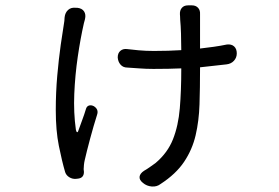

<svg xmlns="http://www.w3.org/2000/svg" viewBox="-20 -619 1040 716"><path d="M268 -590Q286 -588 293.5 -576.5Q301 -565 297 -548Q297 -547 295.5 -542Q294 -537 293 -533Q280 -476 270 -407.5Q260 -339 257 -269Q254 -199 263 -135Q265 -126 268 -126Q271 -126 273 -134Q280 -154 287 -172.5Q294 -191 301 -214Q304 -223 312 -225.5Q320 -228 330 -223Q349 -211 342 -191Q329 -150 316 -101.5Q303 -53 296 -22Q294 -14 293 -4Q292 6 292 12L293 22Q293 44 272 47L263 48Q250 49 238.5 42Q227 35 223 23Q211 -18 199.5 -75Q188 -132 188 -208Q188 -274 193.5 -336.5Q199 -399 206.5 -452Q214 -505 220 -541Q220 -544 220.5 -549Q221 -554 221 -555Q223 -572 234 -582Q245 -592 263 -590ZM419 -405Q419 -421 429 -429.5Q439 -438 454 -436Q470 -434 496.5 -431.5Q523 -429 554 -429Q609 -429 656 -432Q656 -463 655 -493.5Q654 -524 652 -545Q652 -556 651.5 -558Q651 -560 651 -565Q650 -580 658 -589.5Q666 -599 681 -599H696Q710 -599 718.5 -590Q727 -581 726 -566Q726 -562 726 -558.5Q726 -555 726 -546V-438Q752 -441 777 -444.5Q802 -448 826 -453Q843 -455 853 -446Q863 -437 863 -420Q863 -404 852.5 -392.5Q842 -381 825 -379L726 -368V-362Q726 -292 724 -230Q722 -168 709.5 -114.5Q697 -61 666.5 -15.5Q636 30 579 67Q565 78 546 76.5Q527 75 513 63Q499 52 500.5 40Q502 28 517 18Q526 13 537.5 5Q549 -3 560 -11Q605 -49 625 -99.5Q645 -150 650.5 -215Q656 -280 656 -362V-364Q633 -363 607.5 -362.5Q582 -362 552 -362Q524 -362 499 -364Q474 -366 455 -367Q439 -367 429.5 -378Q420 -389 419 -405Z"/></svg>

Font: Chiron GoRound TC
Style: Regular
Weight: 400
Designer: Ryoko NISHIZUKA 西塚涼子 (kana, bopomofo & ideographs); Paul D. Hunt (Latin, Greek & Cyrillic); Sandoll Communications 산돌커뮤니
Foundry: Adobe
Version: Version 1.000;hotconv 1.1.1;makeotfexe 2.6.0